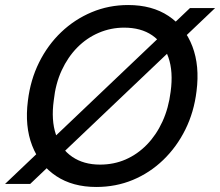

<svg xmlns="http://www.w3.org/2000/svg" viewBox="-41 -732 876 764"><path d="M-21 0 715 -700H815L79 0ZM342 12Q248 12 182.5 -31.5Q117 -75 87 -152.5Q57 -230 70 -331Q80 -414 114.5 -483.5Q149 -553 202.5 -604Q256 -655 324 -683.5Q392 -712 469 -712Q564 -712 629.5 -668.5Q695 -625 724.5 -547.5Q754 -470 741 -369Q731 -286 696.5 -216.5Q662 -147 608.5 -95.5Q555 -44 487.5 -16Q420 12 342 12ZM357 -77Q412 -77 459 -97.5Q506 -118 543.5 -156.5Q581 -195 605.5 -248.5Q630 -302 638 -367Q649 -447 629 -504Q609 -561 564.5 -591.5Q520 -622 453 -622Q400 -622 352 -601.5Q304 -581 266.5 -543Q229 -505 204.5 -452Q180 -399 173 -333Q162 -254 181.5 -196.5Q201 -139 246.5 -108Q292 -77 357 -77Z"/></svg>

Font: DM Sans 11pt Medium
Style: Italic
Weight: 500
Italic angle: -10°
Version: Version 4.004;gftools[0.9.30]